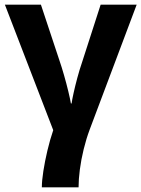

<svg xmlns="http://www.w3.org/2000/svg" viewBox="-20 -566 608 826"><path d="M568 -546 366 -9Q351 31 340 76Q329 121 323.5 163.5Q318 206 318 240H160Q160 212 166.5 170Q173 128 184 81.5Q195 35 209 -6L1 -546H156L236 -305Q245 -279 255.5 -242.5Q266 -206 274 -172.5Q282 -139 285 -121H288Q290 -136 296.5 -165.5Q303 -195 312.5 -230.5Q322 -266 333 -298L413 -546Z"/></svg>

Font: Noto Sans IKEA
Style: Bold
Weight: 600
Designer: Monotype Design Team
Foundry: Monotype Imaging Inc.
Version: Version 2.001